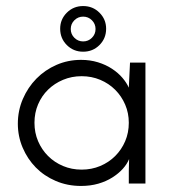

<svg xmlns="http://www.w3.org/2000/svg" viewBox="-20 -607 570 635"><path d="M39 -198Q39 -241 55.5 -279.5Q72 -318 100.5 -347Q129 -376 167 -392.5Q205 -409 248 -409Q278 -409 304 -401Q330 -393 350.5 -379.5Q371 -366 385 -349.5Q399 -333 406 -317L410 -400H461V0H406V-41Q406 -52 406.5 -62Q407 -72 407 -81Q400 -64 386 -48.5Q372 -33 351.5 -20Q331 -7 305 0.5Q279 8 248 8Q203 8 164.5 -8.5Q126 -25 98.5 -53Q71 -81 55 -118.5Q39 -156 39 -198ZM94 -201Q94 -168 106 -140Q118 -112 139 -91Q160 -70 188.5 -58Q217 -46 250 -46Q283 -46 311.5 -58Q340 -70 361 -91Q382 -112 394 -140Q406 -168 406 -201Q406 -233 394 -261Q382 -289 361 -310Q340 -331 311.5 -343Q283 -355 250 -355Q217 -355 188.5 -343Q160 -331 139 -310.5Q118 -290 106 -262Q94 -234 94 -201ZM179 -512Q179 -543 201 -565Q223 -587 255 -587Q287 -587 309 -565Q331 -543 331 -512Q331 -480 309 -458Q287 -436 255 -436Q223 -436 201 -458Q179 -480 179 -512ZM214 -511Q214 -494 226 -482Q238 -470 255 -470Q272 -470 284 -482Q296 -494 296 -511Q296 -528 284 -540Q272 -552 255 -552Q238 -552 226 -540Q214 -528 214 -511Z"/></svg>

Font: Josefin Sans
Style: Regular
Weight: 400
Designer: Santiago Orozco
Foundry: Typemade
Version: Version 1.0